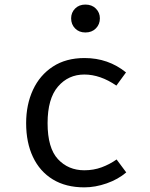

<svg xmlns="http://www.w3.org/2000/svg" viewBox="-20 -804 655 836"><path d="M347.2 -62.6Q387.7 -62.6 422.8 -75.6Q457.9 -88.7 487.7 -109.7L529.7 -53.3Q494.4 -23.1 444.6 -5.6Q394.9 11.8 347.2 11.8Q266.7 11.8 210 -22.8Q153.3 -57.4 123.6 -120.3Q93.8 -183.1 93.8 -267.7Q93.8 -348.7 123.6 -412.8Q153.3 -476.9 210.3 -514.1Q267.2 -551.3 348.2 -551.3Q451.3 -551.3 528.7 -488.7L486.7 -431.3Q416.4 -479.5 347.2 -479.5Q277.4 -479.5 232.3 -426.9Q187.2 -374.4 187.2 -267.7Q187.2 -159.5 232.3 -111Q277.4 -62.6 347.2 -62.6ZM351.8 -784.1Q380 -784.1 397.4 -766.7Q414.9 -749.2 414.9 -724.1Q414.9 -697.9 397.4 -680.3Q380 -662.6 351.8 -662.6Q324.1 -662.6 306.9 -680.3Q289.7 -697.9 289.7 -724.1Q289.7 -749.2 306.9 -766.7Q324.1 -784.1 351.8 -784.1Z"/></svg>

Font: FiraCode Nerd Font
Style: Regular
Weight: 400
Designer: Carrois Corporate, Edenspiekermann AG, Nikita Prokopov
Foundry: Carrois Corporate, Edenspiekermann AG, Nikita Prokopov
Version: Version 6.002;Nerd Fonts 2.1.0